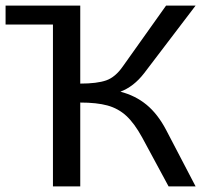

<svg xmlns="http://www.w3.org/2000/svg" viewBox="-20 -669 732 689"><path d="M576 -203 682 0H585L490 -176Q462 -227 433 -253.5Q404 -280 365.5 -290.5Q327 -301 268 -301V0H170V-581H0V-649H268V-369Q328 -369 361 -380.5Q394 -392 421 -431L576 -649H682L497 -406Q460 -358 412 -340Q466 -326 506 -293Q546 -260 576 -203Z"/></svg>

Font: Play
Style: Regular
Weight: 400
Designer: Jonas Hecksher (Cyrillic expansion: Cyreal)
Foundry: Jonas Hecksher, Playtype, e-types AS
Version: Version 2.101; ttfautohint (v1.5.65-e2d9)